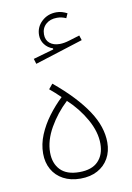

<svg xmlns="http://www.w3.org/2000/svg" viewBox="-86 -806 595 866"><g transform="rotate(-10 211.5 -373.0)"><path d="M283.2 -739.3Q272 -745.1 259.8 -748.8Q247.6 -752.4 234.4 -752.4Q194.3 -752.4 167 -726.8Q139.6 -701.2 139.6 -664.1Q139.6 -640.1 153.8 -621.3Q168 -602.5 191.4 -594.7V-589.8L97.7 -563L105 -539.1L325.2 -608.9L317.9 -631.3L270 -616.7Q245.1 -608.9 224.6 -608.9Q196.3 -608.9 179.2 -623.3Q162.1 -637.7 162.1 -663.6Q162.1 -692.4 181.6 -710Q201.2 -727.5 232.4 -727.5Q243.7 -727.5 254.2 -725.1Q264.6 -722.7 273.9 -718.3ZM211.9 -24.4Q154.3 -24.4 125.5 -54.2Q96.7 -84 96.7 -134.3Q96.7 -189 129.6 -246.8Q162.6 -304.7 211.9 -350.6Q262.2 -304.2 294.7 -246.3Q327.1 -188.5 327.1 -134.3Q327.1 -84 298.3 -54.2Q269.5 -24.4 211.9 -24.4ZM211.9 5.4Q257.3 5.4 290.3 -12.5Q323.2 -30.3 341.1 -62Q358.9 -93.8 358.9 -134.8Q358.9 -170.4 346.9 -206.5Q335 -242.7 310.3 -280Q285.6 -317.4 248.5 -356.9Q211.4 -396.5 160.6 -438.5L142.1 -416Q155.3 -405.3 166.7 -394.8Q178.2 -384.3 191.4 -371.6Q157.7 -339.8 128.9 -301.3Q100.1 -262.7 82.5 -220.5Q64.9 -178.2 64.9 -134.8Q64.9 -93.8 82.8 -62Q100.6 -30.3 133.8 -12.5Q167 5.4 211.9 5.4Z"/></g></svg>

Font: Estedad-FD VF
Style: Regular
Weight: 100
Designer: Amin Abedi
Version: Version 7.3